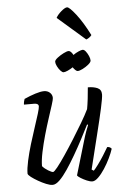

<svg xmlns="http://www.w3.org/2000/svg" viewBox="-61 -976 661 1020"><g transform="rotate(-5 269.0 -466.5)"><path d="M178 0Q164 0 143.5 -8.5Q123 -17 102 -29Q81 -41 66 -52.5Q51 -64 50 -71Q50 -98 59 -139Q68 -180 81.5 -225Q95 -270 109 -311.5Q123 -353 132 -383Q141 -413 141 -422Q141 -438 117 -438H63Q63 -445 65 -454.5Q67 -464 69 -468Q100 -482 128.5 -491Q157 -500 175 -500Q194 -500 206.5 -488.5Q219 -477 219 -460Q219 -452 210 -423.5Q201 -395 187.5 -354Q174 -313 161 -267Q148 -221 139 -178Q130 -135 130 -104Q142 -90 160.5 -79Q179 -68 186 -68Q192 -68 210 -90.5Q228 -113 253 -150Q278 -187 305 -230Q332 -273 356 -313.5Q380 -354 395 -385Q399 -406 403 -439Q407 -472 409 -500Q439 -500 460 -491Q481 -482 481 -456Q481 -439 469 -384Q457 -329 436.5 -247Q416 -165 391 -63L402 -56Q411 -65 426.5 -86Q442 -107 457.5 -131.5Q473 -156 484 -175Q499 -175 507 -164Q500 -142 486.5 -114Q473 -86 456 -60Q439 -34 421.5 -17Q404 0 390 0Q378 0 360.5 -7.5Q343 -15 328.5 -24Q314 -33 311 -39L363 -214Q372 -245 380 -267.5Q388 -290 393 -301L388 -304Q371 -270 349.5 -229Q328 -188 304.5 -147.5Q281 -107 258.5 -73.5Q236 -40 215.5 -20Q195 0 178 0ZM288 -591Q281 -591 271.5 -601.5Q262 -612 255 -626Q248 -640 248 -650Q248 -659 263.5 -671Q279 -683 297 -692Q315 -701 324 -701Q330 -701 336.5 -694.5Q343 -688 348 -678Q362 -688 377 -694.5Q392 -701 399 -701Q407 -701 415.5 -690Q424 -679 430 -665Q436 -651 436 -641Q436 -632 421.5 -620Q407 -608 390 -599.5Q373 -591 363 -591Q358 -591 351 -597.5Q344 -604 338 -613Q325 -604 310.5 -597.5Q296 -591 288 -591ZM423 -754 276 -882Q285 -899 305 -916Q325 -933 336 -933Q348 -933 382 -889.5Q416 -846 452 -775Q448 -769 440 -763Q432 -757 423 -754Z"/></g></svg>

Font: Texturina Extralight
Style: Italic
Weight: 200
Italic angle: -11°
Designer: Guillermo Torres Carreño
Foundry: Omnibus-Type
Version: Version 1.002; ttfautohint (v1.8.3)